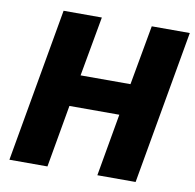

<svg xmlns="http://www.w3.org/2000/svg" viewBox="-77 -766 859 845"><g transform="rotate(10 352.0 -343.5)"><path d="M19 0 140 -687H311L263 -420H486L534 -687H704L583 0H412L461 -279H238L189 0Z"/></g></svg>

Font: Archivo SemiCondensed ExtraBold
Style: Italic
Weight: 800
Width: 4
Italic angle: -10°
Designer: Hector Gatti
Foundry: Omnibus-Type
Version: Version 2.001